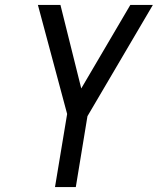

<svg xmlns="http://www.w3.org/2000/svg" viewBox="-20 -755 640 775"><path d="M202 0 251 -295 133 -735H224L308 -398L506 -735H597L333 -286L286 0Z"/></svg>

Font: Iosevka Aile
Style: Italic
Weight: 400
Italic angle: -9°
Designer: Belleve Invis
Foundry: Belleve Invis
Version: Version 28.0.1; ttfautohint (v1.8.4)